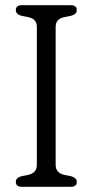

<svg xmlns="http://www.w3.org/2000/svg" viewBox="-20 -720 357 740"><path d="M194.5 -84.5Q194.5 -53.5 228 -46L255 -40.5Q276 -34 276 -19Q276 0 252.5 0H64.5Q41 0 41 -19Q41 -34.5 61.5 -40.5L89 -46Q122 -53.5 122 -84.5V-616.5Q122 -646.5 90.5 -653.5L61.5 -659.5Q41 -665.5 41 -681Q41 -700 64.5 -700H252.5Q276 -700 276 -681Q276 -665.5 255 -659.5L226 -653.5Q194.5 -646.5 194.5 -616.5Z"/></svg>

Font: Fraunces 72pt SuperSoft Light
Style: Regular
Weight: 300
Version: Version 1.000;[0bf87f6ff]